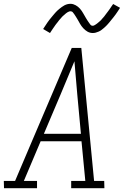

<svg xmlns="http://www.w3.org/2000/svg" viewBox="-36 -986 656 1006"><path d="M-15 0 -16 -38H43L131 -245L340 -735H390L457 -38H510L511 0H337V-38H411L391 -246H177L89 -38H158V0ZM388 -285 369 -490Q365 -534 361.5 -577.5Q358 -621 354 -665Q336 -621 317.5 -577.5Q299 -534 281 -490L194 -285ZM450 -813Q442 -813 435 -815Q428 -817 422 -820.5Q416 -824 410.5 -828.5Q405 -833 400 -838.5Q395 -844 391 -849.5Q387 -855 383.5 -861Q380 -867 376.5 -873.5Q373 -880 369 -886.5Q365 -893 361 -899.5Q357 -906 353.5 -911Q350 -916 345.5 -921.5Q341 -927 333 -927Q329 -927 324.5 -925Q320 -923 316.5 -921Q313 -919 309 -915.5Q305 -912 300.5 -908Q296 -904 293.5 -902Q291 -900 288.5 -897Q286 -894 283.5 -891Q281 -888 278 -885Q275 -882 272.5 -878.5Q270 -875 267 -871Q264 -867 260.5 -863Q257 -859 254 -854.5Q251 -850 247.5 -845Q244 -840 240.5 -835Q237 -830 233.5 -824.5Q230 -819 226 -813L190 -834Q196 -843 201.5 -851.5Q207 -860 212.5 -868Q218 -876 223.5 -883Q229 -890 234.5 -896.5Q240 -903 244.5 -908.5Q249 -914 253.5 -919Q258 -924 263 -929Q268 -934 275 -939.5Q282 -945 288 -949.5Q294 -954 301.5 -958Q309 -962 317 -964Q325 -966 333 -966Q341 -966 347.5 -964Q354 -962 360.5 -958.5Q367 -955 372.5 -950.5Q378 -946 383 -940.5Q388 -935 392 -929Q396 -923 399.5 -917Q403 -911 406.5 -905Q410 -899 414 -892Q418 -885 422 -879Q426 -873 429.5 -868Q433 -863 437.5 -857Q442 -851 450 -851Q454 -851 458.5 -853.5Q463 -856 466 -858Q469 -860 473 -863Q477 -866 482 -870.5Q487 -875 489.5 -877Q492 -879 494.5 -882Q497 -885 499 -887.5Q501 -890 504.5 -893.5Q508 -897 510.5 -900.5Q513 -904 516 -908Q519 -912 522 -916Q525 -920 528.5 -924.5Q532 -929 535.5 -934Q539 -939 542.5 -944Q546 -949 549.5 -954.5Q553 -960 557 -965L593 -945Q587 -935 581 -926.5Q575 -918 570 -910.5Q565 -903 559 -896Q553 -889 548 -882.5Q543 -876 538 -870Q533 -864 528.5 -859Q524 -854 519.5 -849.5Q515 -845 508 -839Q501 -833 495 -828.5Q489 -824 481 -820.5Q473 -817 465.5 -815Q458 -813 450 -813Z"/></svg>

Font: Iosevka Etoile Extralight
Style: Italic
Weight: 200
Italic angle: -9°
Designer: Belleve Invis
Foundry: Belleve Invis
Version: Version 22.1.2; ttfautohint (v1.8.4)